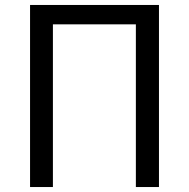

<svg xmlns="http://www.w3.org/2000/svg" viewBox="-20 -753 761 773"><path d="M101 0V-733H620V0H527V-655H193V0Z"/></svg>

Font: Noto Sans HK
Style: Regular
Weight: 400
Designer: Ryoko NISHIZUKA 西塚涼子 (kana, bopomofo & ideographs); Paul D. Hunt (Latin, Greek & Cyrillic); Sandoll Communications 산돌커뮤니
Foundry: Adobe
Version: Version 2.004-H2;hotconv 1.0.118;makeotfexe 2.5.65603